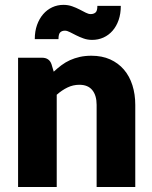

<svg xmlns="http://www.w3.org/2000/svg" viewBox="-20 -750 610 770"><path d="M195.5 -462.5Q210.5 -476.5 226.5 -488.5Q242.5 -500.5 260.8 -508.8Q279 -517 300.2 -521.8Q321.5 -526.5 346.5 -526.5Q389 -526.5 421.8 -511.8Q454.5 -497 477 -470.8Q499.5 -444.5 511 -408.2Q522.5 -372 522.5 -329.5V0H367.5V-329.5Q367.5 -367.5 350 -388.8Q332.5 -410 298.5 -410Q273 -410 250.8 -399.2Q228.5 -388.5 207.5 -370V0H52.5V-518.5H148.5Q177.5 -518.5 186.5 -492.5ZM343.5 -693.5Q355.5 -693.5 363 -699.8Q370.5 -706 370.5 -726.5H464.5Q464.5 -695 455.8 -669.8Q447 -644.5 431.5 -626.8Q416 -609 395 -599.5Q374 -590 349.5 -590Q331 -590 315 -595.8Q299 -601.5 285.2 -608.5Q271.5 -615.5 260.2 -621.2Q249 -627 240.5 -627Q228.5 -627 221.5 -620.2Q214.5 -613.5 214.5 -593H119.5Q119.5 -624.5 128.5 -649.8Q137.5 -675 153 -693Q168.5 -711 189.5 -720.8Q210.5 -730.5 234.5 -730.5Q253 -730.5 269.2 -724.8Q285.5 -719 299 -712Q312.5 -705 323.8 -699.2Q335 -693.5 343.5 -693.5Z"/></svg>

Font: Lato 2
Style: Regular
Weight: 900
Designer: Lukasz Dziedzic with Adam Twardoch and Botio Nikoltchev
Foundry: tyPoland Lukasz Dziedzic
Version: Version 2.015; 2015-08-06; http://www.latofonts.com/